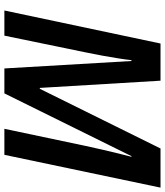

<svg xmlns="http://www.w3.org/2000/svg" viewBox="42 -796 754 878"><g transform="rotate(90 419.0 -357.0)"><path d="M28 0 179 -714H349L382 -162H386L659 -714H838L688 0H569L647 -370Q655 -408 664 -446.5Q673 -485 681.5 -520Q690 -555 697 -581H694L407 0H293L259 -581H255Q253 -560 247.5 -524.5Q242 -489 234.5 -448Q227 -407 219 -369L143 0Z"/></g></svg>

Font: Noto Sans Display SemiBold
Style: Italic
Weight: 600
Italic angle: -12°
Designer: Monotype Design Team
Foundry: Monotype Imaging Inc.
Version: Version 2.003